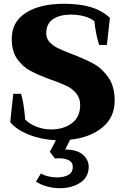

<svg xmlns="http://www.w3.org/2000/svg" viewBox="-20 -730 659 1013"><path d="M350 7 324 59Q386 59 417 86Q448 113 448 150Q448 204 404 233.5Q360 263 294 263Q262 263 227.5 253.5Q193 244 170 228L196 185Q212 195 234.5 200.5Q257 206 280 206Q317 206 340.5 193Q364 180 364 150Q364 126 343 115.5Q322 105 293 105Q277 105 270 106L243 71L275 10Q196 6 131 -20Q66 -46 34 -86L50 -235H91Q105 -193 113 -99Q137 -75 174 -61Q211 -47 250 -47Q314 -47 358.5 -79.5Q403 -112 403 -175Q403 -212 382.5 -237Q362 -262 332 -276.5Q302 -291 248 -310Q180 -335 140 -356.5Q100 -378 71 -418.5Q42 -459 42 -525Q42 -615 116.5 -662.5Q191 -710 317 -710Q401 -710 459 -692.5Q517 -675 560 -636L544 -493H503Q485 -550 478 -618Q458 -635 424.5 -644Q391 -653 354 -653Q296 -653 260 -629Q224 -605 224 -554Q224 -527 241.5 -508Q259 -489 285.5 -476Q312 -463 359 -445Q430 -418 475 -393Q520 -368 552.5 -320.5Q585 -273 585 -199Q585 -111 520 -57.5Q455 -4 350 7Z"/></svg>

Font: Trirong ExtraBold
Style: Regular
Weight: 800
Designer: Katatrad Team
Foundry: CadsonDemak
Version: Version 1.001